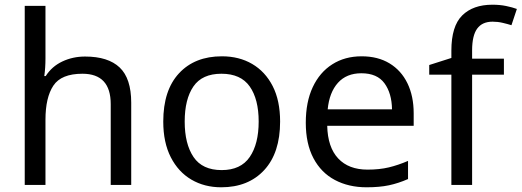

<svg xmlns="http://www.w3.org/2000/svg" viewBox="-20 -785 2214 815"><path d="M173 -537Q173 -497 168 -462H174Q200 -503 244.5 -524Q289 -545 341 -545Q439 -545 488 -498.5Q537 -452 537 -349V0H450V-343Q450 -472 330 -472Q240 -472 206.5 -421.5Q173 -371 173 -277V0H85V-760H173Z M1169 -269Q1169 -136 1101.5 -63Q1034 10 919 10Q848 10 792.5 -22.5Q737 -55 705 -117.5Q673 -180 673 -269Q673 -402 740 -474Q807 -546 922 -546Q995 -546 1050.5 -513.5Q1106 -481 1137.5 -419.5Q1169 -358 1169 -269ZM764 -269Q764 -174 801.5 -118.5Q839 -63 921 -63Q1002 -63 1040 -118.5Q1078 -174 1078 -269Q1078 -364 1040 -418Q1002 -472 920 -472Q838 -472 801 -418Q764 -364 764 -269Z M1515 -546Q1584 -546 1633.5 -516Q1683 -486 1709.5 -431.5Q1736 -377 1736 -304V-251H1369Q1371 -160 1415.5 -112.5Q1460 -65 1540 -65Q1591 -65 1630.5 -74.5Q1670 -84 1712 -102V-25Q1671 -7 1631 1.5Q1591 10 1536 10Q1460 10 1401.5 -21Q1343 -52 1310.5 -113.5Q1278 -175 1278 -264Q1278 -352 1307.5 -415Q1337 -478 1390.5 -512Q1444 -546 1515 -546ZM1514 -474Q1451 -474 1414.5 -433.5Q1378 -393 1371 -321H1644Q1643 -389 1612 -431.5Q1581 -474 1514 -474Z M2119 -468H1984V0H1896V-468H1802V-509L1896 -539V-570Q1896 -674 1942 -719.5Q1988 -765 2070 -765Q2102 -765 2128.5 -759.5Q2155 -754 2174 -747L2151 -678Q2135 -683 2114 -688Q2093 -693 2071 -693Q2027 -693 2005.5 -663.5Q1984 -634 1984 -571V-536H2119Z"/></svg>

Font: Noto Sans Tifinagh Azawagh
Style: Regular
Weight: 400
Designer: JamraPatel
Foundry: JamraPatel LLC
Version: Version 2.006; ttfautohint (v1.8.4.7-5d5b)